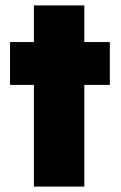

<svg xmlns="http://www.w3.org/2000/svg" viewBox="-20 -688 445 708"><path d="M105 0V-375H17V-533H105V-668H291V-533H385V-375H291V0Z"/></svg>

Font: Lexend Deca ExtraBold
Style: Regular
Weight: 800
Designer: Bonnie Shaver-Troup, Thomas Jockin
Foundry: Lexend
Version: Version 1.008; ttfautohint (v1.8.4.7-5d5b)